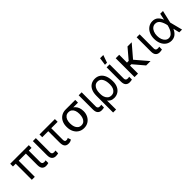

<svg xmlns="http://www.w3.org/2000/svg" viewBox="278 -2188 3823 3823"><g transform="rotate(-45 2189.0 -277.0)"><path d="M550.8 -453.1H27.3V-530.3H550.8ZM189.5 0H105.5V-530.3H189.5ZM473.6 -530.3V-132.8Q473.6 -110.4 482.4 -97.2Q491.2 -84 504.4 -79.1Q517.6 -74.2 533.2 -74.2Q543 -74.2 553.7 -76.2Q564.5 -78.1 572.3 -80.1Q572.3 -81.1 573.2 -81.1Q574.2 -81.1 574.2 -81.1V-3.9Q537.1 6.8 503.9 6.8Q451.2 6.8 420.9 -25.9Q390.6 -58.6 390.6 -131.8V-530.3Z M749 -530.3 748 -132.8Q748 -110.4 756.8 -97.2Q765.6 -84 779.3 -79.1Q793 -74.2 809.6 -74.2Q821.3 -74.2 842.8 -79.1Q848.6 -81.1 849.6 -81.1V-2.9Q834 1 817.9 3.9Q801.8 6.8 779.3 6.8Q726.6 6.8 695.8 -26.4Q665 -59.6 665 -131.8V-530.3Z M1285.2 -453.1H851.6V-530.3H1285.2ZM1105.5 -530.3V-129.9Q1105.5 -102.5 1113.3 -88.9Q1121.1 -75.2 1131.8 -72.3Q1142.6 -69.3 1158.2 -69.3Q1169.9 -69.3 1181.6 -73.7Q1193.4 -78.1 1200.2 -84L1222.7 -17.6Q1201.2 -2 1180.2 3.9Q1159.2 9.8 1132.8 9.8Q1077.1 9.8 1049.3 -24.4Q1021.5 -58.6 1021.5 -133.8V-530.3Z M1570.3 -513.7Q1581.1 -512.7 1590.8 -507.3Q1600.6 -502 1613.3 -491.2Q1620.1 -486.3 1628.4 -481Q1636.7 -475.6 1646.5 -470.2Q1656.2 -464.8 1666 -460Q1708 -443.4 1738.8 -411.6Q1769.5 -379.9 1785.6 -336.9Q1801.8 -293.9 1801.8 -242.2V-232.4Q1801.8 -168.9 1773.9 -113.3Q1746.1 -57.6 1694.3 -23.9Q1642.6 9.8 1572.3 9.8Q1502 9.8 1449.2 -24.4Q1396.5 -58.6 1368.2 -117.7Q1339.8 -176.8 1339.8 -251V-262.7Q1339.8 -334 1367.7 -391.1Q1395.5 -448.2 1448.2 -481Q1501 -513.7 1570.3 -513.7ZM1572.3 -67.4Q1617.2 -67.4 1646.5 -92.3Q1675.8 -117.2 1689.9 -158.7Q1704.1 -200.2 1704.1 -251V-262.7Q1704.1 -311.5 1689.9 -350.6Q1675.8 -389.6 1646 -413.1Q1616.2 -436.5 1570.3 -436.5Q1526.4 -436.5 1496.6 -413.1Q1466.8 -389.6 1452.1 -350.6Q1437.5 -311.5 1437.5 -262.7V-251Q1437.5 -200.2 1452.1 -158.7Q1466.8 -117.2 1497.1 -92.3Q1527.3 -67.4 1572.3 -67.4ZM1841.8 -436.5H1570.3V-513.7H1841.8Z M2039.1 -530.3 2038.1 -132.8Q2038.1 -110.4 2046.9 -97.2Q2055.7 -84 2069.3 -79.1Q2083 -74.2 2099.6 -74.2Q2111.3 -74.2 2132.8 -79.1Q2138.7 -81.1 2139.6 -81.1V-2.9Q2124 1 2107.9 3.9Q2091.8 6.8 2069.3 6.8Q2016.6 6.8 1985.8 -26.4Q1955.1 -59.6 1955.1 -131.8V-530.3Z M2413.1 -537.1Q2482.4 -537.1 2532.7 -501.5Q2583 -465.8 2609.4 -400.4Q2635.7 -335 2635.7 -248V-238.3Q2635.7 -166 2609.4 -109.9Q2583 -53.7 2534.2 -22Q2485.4 9.8 2419.9 9.8Q2368.2 9.8 2331.1 -11.7Q2293.9 -33.2 2269.5 -71.8Q2245.1 -110.4 2224.6 -168.9L2278.3 -234.4Q2278.3 -197.3 2292 -158.2Q2305.7 -119.1 2336.4 -92.3Q2367.2 -65.4 2415 -65.4Q2459 -65.4 2489.3 -88.9Q2519.5 -112.3 2534.2 -151.4Q2548.8 -190.4 2548.8 -238.3V-248Q2548.8 -342.8 2514.6 -400.9Q2480.5 -459 2413.1 -459Q2367.2 -459 2336.9 -432.1Q2306.6 -405.3 2292.5 -363.3Q2278.3 -321.3 2278.3 -273.4L2281.2 197.3H2197.3V-272.5Q2197.3 -359.4 2225.1 -418.9Q2252.9 -478.5 2301.8 -507.8Q2350.6 -537.1 2413.1 -537.1Z M2826.2 -530.3 2825.2 -132.8Q2825.2 -110.4 2834 -97.2Q2842.8 -84 2856.4 -79.1Q2870.1 -74.2 2886.7 -74.2Q2898.4 -74.2 2919.9 -79.1Q2925.8 -81.1 2926.8 -81.1V-2.9Q2911.1 1 2895 3.9Q2878.9 6.8 2856.4 6.8Q2803.7 6.8 2772.9 -26.4Q2742.2 -59.6 2742.2 -131.8V-530.3ZM2778.3 -751H2869.1L2812.5 -589.8H2754.9Z M3095.7 0H2998V-530.3H3095.7ZM3187.5 -225.6H3064.5L3048.8 -310.5H3143.6L3330.1 -530.3H3448.2ZM3130.9 -229.5 3193.4 -297.9 3448.2 0H3325.2Z M3671.9 -530.3 3670.9 -132.8Q3670.9 -110.4 3679.7 -97.2Q3688.5 -84 3702.1 -79.1Q3715.8 -74.2 3732.4 -74.2Q3744.1 -74.2 3765.6 -79.1Q3771.5 -81.1 3772.5 -81.1V-2.9Q3756.8 1 3740.7 3.9Q3724.6 6.8 3702.1 6.8Q3649.4 6.8 3618.7 -26.4Q3587.9 -59.6 3587.9 -131.8V-530.3Z M3810.5 -265.6Q3810.5 -344.7 3839.4 -406.2Q3868.2 -467.8 3919.9 -502.4Q3971.7 -537.1 4036.1 -537.1Q4105.5 -537.1 4149.9 -499Q4194.3 -460.9 4220.7 -392.6H4252.9L4267.6 -266.6L4335.9 0H4257.8L4193.4 -266.6Q4178.7 -341.8 4142.6 -401.9Q4106.4 -461.9 4037.1 -461.9Q3996.1 -461.9 3963.9 -437Q3931.6 -412.1 3913.1 -366.7Q3894.5 -321.3 3894.5 -263.7Q3894.5 -207 3911.6 -161.6Q3928.7 -116.2 3960 -90.3Q3991.2 -64.5 4031.2 -64.5Q4078.1 -64.5 4111.8 -97.2Q4145.5 -129.9 4164.6 -174.8Q4183.6 -219.7 4193.4 -263.7L4251 -530.3H4329.1L4267.6 -263.7L4252.9 -132.8H4224.6Q4196.3 -65.4 4148.4 -27.3Q4100.6 10.7 4031.2 10.7Q3965.8 9.8 3915.5 -25.4Q3865.2 -60.5 3837.9 -123Q3810.5 -185.5 3810.5 -265.6Z"/></g></svg>

Font: Pretendard Std Variable
Style: Regular
Weight: 400
Designer: Base glyphs from Inter by Rasmus Andersson; Hangeul glyphs from Noto Sans CJK(Source Han Sans) by Jang Soo-young and Kan
Foundry: Kil Hyung-jin
Version: Version 1.309;Glyphs 3.2 (3225)